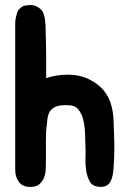

<svg xmlns="http://www.w3.org/2000/svg" viewBox="-20 -651 511 757"><path d="M430 -111Q431 -91 431 -69.5Q431 -48 430 -30Q429 -3 427 19.5Q425 42 419 57.5Q413 73 400.5 80.5Q388 88 366 85Q343 82 333 63Q323 44 319.5 19.5Q316 -5 317 -30Q318 -55 317 -69Q316 -91 315.5 -119.5Q315 -148 309.5 -173.5Q304 -199 291 -217Q278 -235 252 -236Q219 -238 201.5 -231Q184 -224 176 -210.5Q168 -197 166.5 -178Q165 -159 162 -137L161 -98V-25Q161 -7 160.5 12.5Q160 32 154 48Q148 64 135.5 75Q123 86 99 86Q69 86 54.5 66.5Q40 47 40 18V-557Q40 -563 40.5 -568.5Q41 -574 42 -580Q44 -586 45 -591.5Q46 -597 48 -602Q51 -612 58 -617Q63 -622 68 -625Q73 -628 79 -629Q84 -630 90 -630.5Q96 -631 102 -631Q117 -631 131 -622Q137 -618 142 -613.5Q147 -609 150 -601Q158 -582 158 -565Q159 -560 159.5 -550.5Q160 -541 160 -531Q160 -521 160.5 -511.5Q161 -502 161 -497V-492Q162 -460 162 -427Q162 -394 162 -360V-343Q204 -357 250 -356.5Q296 -356 332 -338Q369 -319 388.5 -295Q408 -271 417 -242Q426 -213 427.5 -180Q429 -147 430 -111Z"/></svg>

Font: BM JUA 
Style: Regular
Weight: 400
Designer: BONGJIN KIM, JAEHYUN KEUM, JUHEE TAE
Foundry: WOOWA BROTHERS Corporation.
Version: Version 1.000